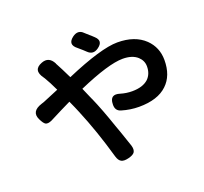

<svg xmlns="http://www.w3.org/2000/svg" viewBox="-119 -770 1034 971"><g transform="rotate(-20 397.5 -284.5)"><path d="M355 25Q312 -126 260 -250Q256 -259 249 -276Q237 -301 232 -314Q182 -290 114 -255Q92 -245 80 -252Q70 -258 58 -283Q34 -332 96 -352Q98 -353 102 -354Q108 -356 111 -357Q153 -374 195 -392Q173 -439 156 -467Q154 -471 152 -473Q113 -526 168 -547Q211 -564 234 -519Q234 -516 236 -514Q252 -485 279 -429Q474 -513 562 -513Q656 -513 709 -462Q756 -416 756 -348Q756 -264 707 -218Q656 -169 555 -169Q509 -169 462 -183Q432 -192 434 -227Q435 -281 488 -264Q518 -255 549 -255Q606 -255 636 -282Q662 -307 662 -348Q662 -379 638 -401Q610 -426 559 -426Q483 -426 316 -353Q325 -331 342 -293Q344 -289 345 -287Q375 -219 409 -119Q413 -107 422 -83Q442 -24 451 2Q458 26 449 39Q440 51 414 57Q390 63 376 56Q362 49 355 25ZM401 -522Q390 -533 364 -555Q322 -587 364 -618Q392 -638 415 -621Q424 -613 444 -595Q446 -594 449 -591Q460 -581 465 -576Q497 -546 460 -519Q428 -495 401 -522Z"/></g></svg>

Font: GenSenRounded TW M
Style: Regular
Weight: 500
Version: Version 1.501;PS 1;hotconv 16.6.51;makeotf.lib2.5.65220